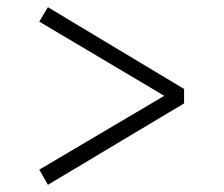

<svg xmlns="http://www.w3.org/2000/svg" viewBox="-20 -551 622 533"><path d="M113 -38 89 -80 436 -285 89 -491 113 -531 491 -304V-264Z"/></svg>

Font: Literata 18pt Light
Style: Regular
Weight: 300
Designer: Latin by Veronika Burian and Jose Scaglione. Greek by Irene Vlachou. Cyrillic by Vera Evstafieva.
Foundry: TypeTogether
Version: Version 3.103;gftools[0.9.29]